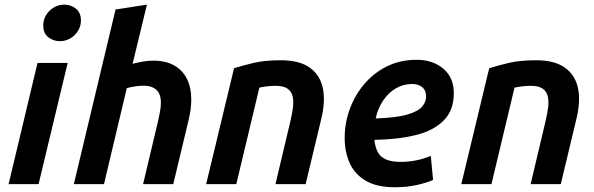

<svg xmlns="http://www.w3.org/2000/svg" viewBox="-20 -796 2569 830"><path d="M17.2 0 142.2 -524H272.5L146.8 0ZM239 -618Q210.5 -618 188.8 -635Q167 -652 167 -685.8Q167 -711.2 179.9 -731.8Q192.8 -752.2 213.4 -764.1Q234 -776 257.5 -776Q285.8 -776 307.8 -758.9Q329.8 -741.8 329.8 -707.8Q329.8 -682.5 316.8 -662Q303.8 -641.5 283.5 -629.8Q263.2 -618 239 -618Z M299.2 0 479.5 -754.8 615.2 -776 553.2 -520.2Q575.5 -526 598.1 -529.9Q620.8 -533.8 642.5 -533.8Q697 -533.8 733.5 -512.8Q770 -491.8 788.4 -454.5Q806.8 -417.2 806.8 -366.8Q806.8 -345.5 803.9 -323.4Q801 -301.2 795.5 -278L729 0H598.5L662 -267.2Q667 -288 671.2 -310.4Q675.5 -332.8 675.5 -352.8Q675.5 -375.8 667.8 -391.8Q660 -407.8 643.4 -416.6Q626.8 -425.5 599.5 -425.5Q580.8 -425.5 562.9 -422.5Q545 -419.5 528.2 -415.2L429.5 0Z M871.2 0 991.8 -501.2Q1027.5 -512.2 1075.5 -523.9Q1123.5 -535.5 1194.5 -535.5Q1274.5 -535.5 1319.2 -503.5Q1364 -471.5 1375.8 -414Q1387.5 -356.5 1367.8 -278L1301.2 0H1170.8L1234.2 -267.2Q1241.8 -298.8 1245.9 -327.1Q1250 -355.5 1245.4 -377.8Q1240.8 -400 1223.4 -412.5Q1206 -425 1170.5 -425Q1153.8 -425 1136.1 -422.9Q1118.5 -420.8 1101.2 -417.2L1001.5 0Z M1688 13.5Q1608 13.5 1560.2 -15.1Q1512.5 -43.8 1491.2 -92.1Q1470 -140.5 1470 -199.8Q1470 -264 1491.9 -324.1Q1513.8 -384.2 1554.5 -432.4Q1595.2 -480.5 1652.6 -509Q1710 -537.5 1781 -537.5Q1851 -537.5 1896.4 -499.1Q1941.8 -460.8 1941.8 -393Q1941.8 -319 1897.8 -274.9Q1853.8 -230.8 1776.1 -211.8Q1698.5 -192.8 1598.8 -191.5Q1598.8 -190.5 1598.8 -189.4Q1598.8 -188.2 1598.8 -187.2Q1603 -156 1614.6 -135.9Q1626.2 -115.8 1650.4 -106Q1674.5 -96.2 1712.8 -96.2Q1745.5 -96.2 1779.1 -102.8Q1812.8 -109.2 1842.2 -122.2L1852.2 -18Q1823 -5.2 1780 4.1Q1737 13.5 1688 13.5ZM1604 -284Q1694 -287 1740.9 -300.9Q1787.8 -314.8 1804.9 -335.1Q1822 -355.5 1822 -378Q1822 -404.8 1805.9 -418.8Q1789.8 -432.8 1761 -432.8Q1722.8 -432.8 1690.5 -413.6Q1658.2 -394.5 1635.9 -360.9Q1613.5 -327.2 1604 -284Z M1974.2 0 2094.8 -501.2Q2130.5 -512.2 2178.5 -523.9Q2226.5 -535.5 2297.5 -535.5Q2377.5 -535.5 2422.2 -503.5Q2467 -471.5 2478.8 -414Q2490.5 -356.5 2470.8 -278L2404.2 0H2273.8L2337.2 -267.2Q2344.8 -298.8 2348.9 -327.1Q2353 -355.5 2348.4 -377.8Q2343.8 -400 2326.4 -412.5Q2309 -425 2273.5 -425Q2256.8 -425 2239.1 -422.9Q2221.5 -420.8 2204.2 -417.2L2104.5 0Z"/></svg>

Font: Ubuntu Sans
Style: Italic
Weight: 400
Italic angle: -13.5°
Designer: Dalton Maag Ltd
Foundry: Dalton Maag Ltd
Version: Version 1.006